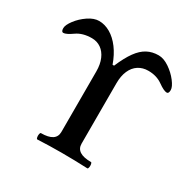

<svg xmlns="http://www.w3.org/2000/svg" viewBox="-153 -825 972 977"><g transform="rotate(30 333.5 -336.0)"><path d="M187 -33.7Q273.9 -33.7 273.9 -90.8V-446.3Q273.9 -488.3 260.7 -518.8Q247.6 -549.3 224.1 -565.7Q200.7 -582 170.4 -582Q116.7 -582 81.5 -557.1Q46.4 -532.2 29.8 -532.2Q18.1 -532.2 18.1 -553.7Q18.1 -572.3 40.5 -602.1Q63 -631.8 95.9 -654.1Q128.9 -676.3 158.7 -676.3Q192.4 -676.3 224.9 -657.5Q257.3 -638.7 284.2 -602.8Q311 -566.9 328.6 -517.1H337.4Q362.3 -575.7 387.5 -610.4Q412.6 -645 441.9 -660.6Q471.2 -676.3 508.3 -676.3Q538.1 -676.3 571 -654.1Q604 -631.8 626.7 -602.1Q649.4 -572.3 649.4 -553.7Q649.4 -532.2 637.7 -532.2Q620.6 -532.2 585.9 -557.1Q550.8 -582 502.4 -582Q469.2 -582 444.3 -565.9Q419.4 -549.8 406 -519Q392.6 -488.3 392.6 -446.3V-90.8Q392.6 -33.7 480.5 -33.7Q484.9 -33.7 486.6 -24.4Q488.3 -15.1 486.6 -5.9Q484.9 3.4 480.5 3.4Q403.8 0 328.1 0Q257.3 0 187 3.4Q182.6 3.4 180.9 -5.9Q179.2 -15.1 180.9 -24.4Q182.6 -33.7 187 -33.7Z"/></g></svg>

Font: Junicode Two Beta VF
Style: Regular
Weight: 400
Designer: Peter S. Baker
Foundry: Briery Creek Software
Version: Version 1.031 beta; ttfautohint (v1.8.1.43-b0c9)